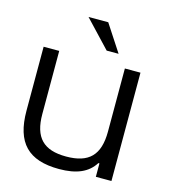

<svg xmlns="http://www.w3.org/2000/svg" viewBox="-104 -763 755 856"><g transform="rotate(15 273.0 -335.5)"><path d="M487 0V-500H415V-209C415 -100 368 -53 263 -53C159 -53 112 -100 112 -209V-500H40V-205C40 -57 105 9 247 9C328 9 380 -14 410 -62H415V0ZM199 -680 316 -556H371L290 -680Z"/></g></svg>

Font: LT Wave Alt Light
Style: Regular
Weight: 300
Designer: Daniel Lyons
Version: Version 2.5 (Glyphs App)